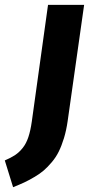

<svg xmlns="http://www.w3.org/2000/svg" viewBox="-117 -551 372 792"><path d="M-63 221.2 -97.2 110.8Q-71.3 99.6 -54.4 88.4Q-37.6 77.1 -23.2 59.1Q-8.8 41 0 14.6Q8.8 -11.7 14.2 -49.8L81.1 -530.8H230L162.1 -51.8Q156.7 -13.7 147 18.3Q137.2 50.3 125.5 74Q113.8 97.7 96.7 117.9Q79.6 138.2 63.5 152.1Q47.4 166 24.4 179.4Q1.5 192.9 -17.3 201.7Q-36.1 210.4 -63 221.2Z"/></svg>

Font: Fira Sans Compressed
Style: Bold Italic
Weight: 700
Width: 3
Italic angle: -8°
Designer: Carrois Corporate & Edenspiekermann AG
Foundry: Carrois Corporate GbR & Edenspiekermann AG
Version: Version 4.203;PS 004.203;hotconv 1.0.88;makeotf.lib2.5.64775